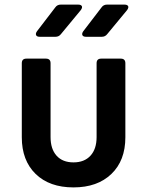

<svg xmlns="http://www.w3.org/2000/svg" viewBox="-20 -805 640 835"><path d="M299.6 10Q195.2 10 135 -48.5Q74.8 -107.1 74.8 -208.2V-530Q74.8 -550 94.8 -550H179.9Q199.9 -550 199.9 -530V-208.8Q199.9 -157 226 -127.9Q252.2 -98.8 299.6 -98.8Q346.8 -98.8 373.5 -127.9Q400.1 -157 400.1 -208.8V-530Q400.1 -550 420.1 -550H505.2Q525.2 -550 525.2 -530V-208.2Q525.2 -106.5 464.3 -48.3Q403.4 10 299.6 10ZM354.1 -645Q341.7 -645 338.4 -652Q335.1 -659 342.1 -669L421.7 -773Q430.1 -785 445.7 -785H520.6Q533.6 -785 537.1 -778.5Q540.6 -772 532.6 -761L446.6 -657Q437.6 -645 422.6 -645ZM152.8 -645Q140.4 -645 137.1 -652Q133.8 -659 140.8 -669L220.5 -773Q228.9 -785 244.5 -785H319.3Q332.3 -785 335.8 -778.5Q339.3 -772 331.3 -761L245.3 -657Q236.3 -645 221.3 -645Z"/></svg>

Font: Pitagon Sans Mono
Style: Regular
Weight: 400
Monospace: yes
Designer: Travis Tran
Foundry: Pitagon
Version: Version 1.001;gftools[0.9.26]